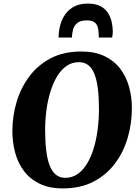

<svg xmlns="http://www.w3.org/2000/svg" viewBox="-20 -1040 778 1070"><path d="M330 10Q255 10 201.5 -15.8Q148 -41.5 114.2 -86Q80.5 -130.5 64.8 -188.2Q49 -246 49 -310Q49 -392 72.2 -470.8Q95.5 -549.5 142.8 -613.2Q190 -677 262.2 -715Q334.5 -753 433.5 -753Q508.5 -753 562 -727.5Q615.5 -702 649.5 -657.5Q683.5 -613 699.2 -556.2Q715 -499.5 715 -437Q715 -353.5 692 -273.5Q669 -193.5 621.5 -129.8Q574 -66 501.5 -28Q429 10 330 10ZM343.5 -49Q382 -49 412.2 -69.8Q442.5 -90.5 465 -127.8Q487.5 -165 502.2 -213.5Q517 -262 524.2 -318Q531.5 -374 531.5 -432Q531.5 -496.5 525.5 -545.2Q519.5 -594 506.5 -627Q493.5 -660 472 -676.8Q450.5 -693.5 419.5 -693.5Q381.5 -693.5 351 -672.5Q320.5 -651.5 298.2 -614.5Q276 -577.5 261 -529.2Q246 -481 238.8 -426.2Q231.5 -371.5 231.5 -315Q231.5 -249.5 237.8 -199.8Q244 -150 257.2 -116.5Q270.5 -83 292 -66Q313.5 -49 343.5 -49ZM468.5 -1020Q513 -1020 540.8 -1005Q568.5 -990 583 -966Q597.5 -942 603 -915Q608.5 -888 608.5 -864.5Q608.5 -856 607.5 -847.2Q606.5 -838.5 605 -831H530.5Q530.5 -836 530.2 -840.8Q530 -845.5 530 -850Q529.5 -873.5 524.2 -890.5Q519 -907.5 504.8 -917Q490.5 -926.5 463.5 -926.5Q427.5 -926.5 410 -911.2Q392.5 -896 386.8 -873.8Q381 -851.5 381 -831H306.5Q306.5 -839.5 307 -847Q307.5 -854.5 308.5 -862.5Q314 -909 333.5 -944.5Q353 -980 386.8 -1000Q420.5 -1020 468.5 -1020Z"/></svg>

Font: Merriweather 24pt Black
Style: Italic
Weight: 900
Italic angle: -7.8°
Designer: Eben Sorkin
Foundry: Eben Sorkin
Version: Version 2.101